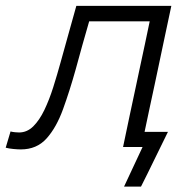

<svg xmlns="http://www.w3.org/2000/svg" viewBox="-60 -516 666 674"><path d="M13 8.5Q2.5 8.5 -13.2 7Q-29 5.5 -40 2.5L-23 -54.5Q-15.5 -52.5 -7 -51.8Q1.5 -51 7 -51Q35 -51 56.8 -72.5Q78.5 -94 95.8 -130Q113 -166 126.8 -209.5Q140.5 -253 152.5 -296.5Q166.5 -347 180.5 -397.2Q194.5 -447.5 208 -495.5H541.5Q529.5 -440 518.5 -387.5Q507.5 -334.5 493.5 -269L483 -219.5Q473 -173.5 464.5 -133.5Q456 -93 447.5 -53H529.5L505.5 -4L481.5 45L458.5 92Q447 115.5 435 139H375.5L440.5 0H372Q383.5 -55.5 394.5 -107.2Q405.5 -159 418.5 -219.5L429 -269Q440 -319.5 448.5 -360L465.5 -441H253Q241 -400 229.2 -357.8Q217.5 -315.5 206 -273.5Q184.5 -196.5 161.2 -132.5Q138 -68.5 103.5 -30Q69 8.5 13 8.5Z"/></svg>

Font: Heraclito Light
Style: Italic
Weight: 300
Italic angle: -12°
Designer: Kostas Bartsokas (font) & Cristiano Sobral (main changes)
Foundry: Kostas Bartsokas (font) & Cristiano Sobral (main changes)
Version: Version 1.00;July 8, 2020;FontCreator 13.0.0.2655 64-bit